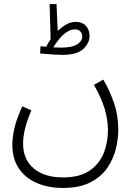

<svg xmlns="http://www.w3.org/2000/svg" viewBox="-20 -698 670 948"><path d="M41 17Q41 -19 51 -64Q61 -109 90 -173L135 -153Q94 -59 94 11Q94 90 147 134Q200 178 291 178Q374 178 422.5 144.5Q471 111 492 58Q513 5 513 -55Q513 -106 497 -160Q481 -214 444 -279L490 -305Q520 -255 542 -192Q564 -129 564 -56Q564 -14 552.5 35Q541 84 511.5 128.5Q482 173 428 201.5Q374 230 290 230Q218 230 161.5 205.5Q105 181 73 133.5Q41 86 41 17ZM286 -427Q270 -427 249 -428.5Q228 -430 208.5 -431.5Q189 -433 178 -434L180 -470Q194 -469 208 -467Q218 -487 230 -504L225 -678H259L265 -545Q285 -565 307.5 -577.5Q330 -590 354 -590Q386 -590 404 -570.5Q422 -551 422 -520Q422 -485 391 -456Q360 -427 286 -427ZM350 -553Q328 -553 307 -538Q286 -523 269.5 -502Q253 -481 243 -464Q267 -463 284 -463Q336 -463 361 -479Q386 -495 386 -517Q386 -533 376.5 -543Q367 -553 350 -553Z"/></svg>

Font: Noto Sans Arabic SemCond Light
Style: Regular
Weight: 300
Width: 4
Designer: Monotype Design Team, Nadine Chahine, Nizar Qandah and Khaled Hosny
Foundry: Monotype Imaging Inc.
Version: Version 2.012; ttfautohint (v1.8.4.7-5d5b)